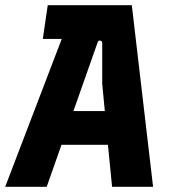

<svg xmlns="http://www.w3.org/2000/svg" viewBox="-36 -720 666 740"><path d="M-16 0 202 -570H129L148 -700H472L554 0H396L380 -162H201L144 0ZM340 -556 247 -292H368L358 -397V-553Q358 -562 350.5 -563.5Q343 -565 340 -556Z"/></svg>

Font: Finlandica
Style: Bold Italic
Weight: 700
Italic angle: -8°
Designer: Niklas Ekholm, Juho Hiilivirta, Jaakko Suomalainen
Foundry: Helsinki Type Studio
Version: Version 1.064; ttfautohint (v1.8.4.7-5d5b)